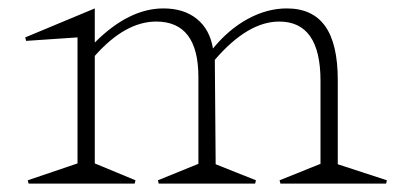

<svg xmlns="http://www.w3.org/2000/svg" viewBox="-20 -436 956 456"><path d="M490.2 -293.9 492.2 -45.9 587.9 -7.8 585.9 0H356.9L355 -7.8L451.2 -46.9V-252.9Q451.2 -384.8 351.1 -384.8Q277.3 -384.8 205.1 -303.2V-47.9L301.8 -7.8L299.8 0H47.9L45.9 -7.8L164.1 -47.9V-347.2L42 -338.9L40 -347.2L205.1 -416V-335Q286.1 -416 368.2 -416Q417 -416 447.8 -390.9Q478.5 -365.7 485.8 -320.8Q523.4 -366.7 569.1 -391.4Q614.7 -416 661.1 -416Q722.2 -416 752.2 -374Q782.2 -332 782.2 -246.1V-45.9L898.9 -7.8L897 0H646L644 -7.8L741.2 -46.9V-244.1Q741.2 -384.8 643.1 -384.8Q568.4 -384.8 490.2 -293.9Z"/></svg>

Font: Halibut Thin
Style: Regular
Weight: 250
Designer: Matteo Maggi
Foundry: Collletttivo
Version: Version 3.080 | FøM Fix